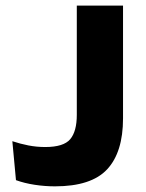

<svg xmlns="http://www.w3.org/2000/svg" viewBox="-20 -659 523 689"><path d="M177.1 9.7Q140.8 9.7 104.2 4.1Q67.6 -1.5 37.3 -12.5L24.3 -152.3Q52.7 -142.8 82 -137.1Q111.4 -131.4 142.3 -131.4Q208.2 -131.4 231.9 -159.4Q255.6 -187.5 255.6 -246.8V-639H421.5V-234.3Q421.5 -112.8 364.6 -51.5Q307.8 9.7 177.1 9.7Z"/></svg>

Font: Anek Gurmukhi Medium SemiExpanded
Style: Regular
Weight: 500
Width: 6
Version: Version 1.003